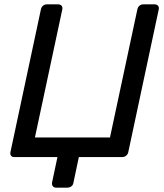

<svg xmlns="http://www.w3.org/2000/svg" viewBox="-20 -720 753 880"><path d="M237.3 140Q227.1 140 222.2 133.6Q217.3 127.3 218.5 117.1L243.3 0H45.6Q35.4 0 30.7 -6.4Q25.9 -12.7 27.9 -22.9L167.5 -677.1Q169.5 -687.4 177 -693.7Q184.4 -700 194.6 -700H246Q257 -700 262.3 -693.6Q267.6 -687.3 265.6 -677.1L140.1 -90H484.1L609.6 -677.1Q611.6 -687.3 619 -693.6Q626.5 -700 636.7 -700H688.1Q699.1 -700 704.3 -693.6Q709.6 -687.3 707.6 -677.1L568 -22.9Q566 -12.7 558 -6.4Q550.1 0 539.1 0H341.4L316.6 117.1Q315.4 127.3 307.5 133.6Q299.6 140 288.6 140Z"/></svg>

Font: Rubik Light
Style: Italic
Weight: 300
Italic angle: -12°
Designer: Hubert and Fischer
Foundry: Hubert and Fischer
Version: Version 2.300;gftools[0.9.30]